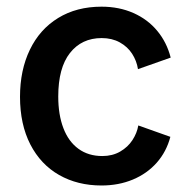

<svg xmlns="http://www.w3.org/2000/svg" viewBox="-20 -560 590 590"><path d="M292 -539.5Q346 -539.5 390 -520Q434 -500.5 463.2 -465.2Q492.5 -430 504.5 -383L404 -347.5Q400 -373 386 -394.8Q372 -416.5 348 -429.8Q324 -443 292.5 -443Q231 -443 195 -397.2Q159 -351.5 159 -263.5Q159 -207.5 174.8 -166.2Q190.5 -125 221 -102.8Q251.5 -80.5 294.5 -80.5Q325.5 -80.5 349.2 -94.2Q373 -108 387 -129.5Q401 -151 405 -174.5L503.5 -139.5Q491.5 -94 461.8 -60.2Q432 -26.5 388.2 -8.2Q344.5 10 292 10Q218.5 10 161.8 -22.2Q105 -54.5 73.2 -116.2Q41.5 -178 41.5 -262.5Q41.5 -344.5 71.8 -407.2Q102 -470 158.8 -504.8Q215.5 -539.5 292 -539.5Z"/></svg>

Font: 1883 Sans SemiBold
Style: Regular
Weight: 600
Designer: 1883 Sans project is a fork of Public Sans.
Version: Version 1.009